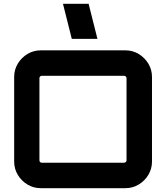

<svg xmlns="http://www.w3.org/2000/svg" viewBox="-20 -983 868 1003"><path d="M193 0Q155 0 123.5 -19Q92 -38 73 -69.5Q54 -101 54 -139V-581Q54 -619 73 -650.5Q92 -682 123.5 -701Q155 -720 193 -720H635Q673 -720 704.5 -701Q736 -682 755 -650.5Q774 -619 774 -581V-139Q774 -101 755 -69.5Q736 -38 704.5 -19Q673 0 635 0ZM198 -133H628Q633 -133 637 -136.5Q641 -140 641 -145V-575Q641 -580 637 -583.5Q633 -587 628 -587H198Q193 -587 189.5 -583.5Q186 -580 186 -575V-145Q186 -140 189.5 -136.5Q193 -133 198 -133ZM355 -780 309 -963H443L489 -780Z"/></svg>

Font: Orbitron
Style: Bold
Weight: 700
Designer: Matt McInerney
Foundry: The League of Moveable Type
Version: Version 2.001